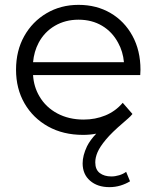

<svg xmlns="http://www.w3.org/2000/svg" viewBox="-20 -550 644 790"><path d="M430 220Q381 220 350.5 193.5Q320 167 320 122Q320 90 338 52Q351 26 376 0Q350 5 322 5Q240 5 178 -29.5Q116 -64 81 -124.5Q46 -185 46 -263Q46 -341 79.5 -401Q113 -461 171.5 -495.5Q230 -530 303 -530Q377 -530 434.5 -496.5Q492 -463 525 -402.5Q558 -342 558 -263Q558 -258 557.5 -252.5Q557 -247 557 -241H116Q119 -193 142 -154Q168 -109 215.5 -83.5Q263 -58 324 -58Q372 -58 413.5 -75Q455 -92 485 -127L525 -81Q517 -71 507.5 -63Q498 -55 487 -45Q440 -5 415.5 24.5Q391 54 381.5 76Q372 98 372 118Q372 148 390.5 162Q409 176 438 176Q454 176 470.5 171Q487 166 499 157L515 196Q497 207 475.5 213.5Q454 220 430 220ZM490 -294Q486 -338 466 -374Q442 -419 400 -444Q358 -469 303 -469Q249 -469 206 -444Q163 -419 139 -374Q120 -338 116 -294Z"/></svg>

Font: Modern
Style: Small
Weight: 400
Designer: Julieta Ulanovsky
Foundry: Julieta Ulanovsky
Version: Version 8.000